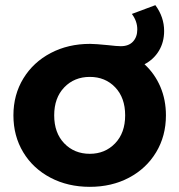

<svg xmlns="http://www.w3.org/2000/svg" viewBox="-20 -716 695 744"><path d="M623 -269Q623 -189 585 -126Q547 -63 480 -27.5Q413 8 328 8Q243 8 175.5 -27.5Q108 -63 70 -126Q32 -189 32 -269Q32 -349 70.5 -412Q109 -475 176.5 -510.5Q244 -546 329 -546Q349 -546 399 -541Q433 -537 448 -537Q479 -537 495.5 -555Q512 -573 512 -602Q512 -634 491 -662L582 -696Q616 -650 616 -596Q616 -553 596 -519.5Q576 -486 540 -467Q580 -430 601.5 -379.5Q623 -329 623 -269ZM465 -269Q465 -337 426.5 -377.5Q388 -418 328 -418Q268 -418 229 -377.5Q190 -337 190 -269Q190 -201 229 -160.5Q268 -120 328 -120Q387 -120 426 -160.5Q465 -201 465 -269Z"/></svg>

Font: Montserrat Alternates
Style: Bold
Weight: 700
Designer: Julieta Ulanovsky
Foundry: Julieta Ulanovsky
Version: Version 7.200